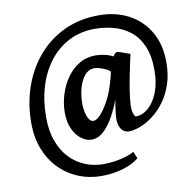

<svg xmlns="http://www.w3.org/2000/svg" viewBox="-105 -890 1289 1260"><g transform="rotate(-10 539.0 -260.0)"><path d="M76 -161Q76 -288 114.8 -400.2Q153.5 -512.5 226.8 -598.2Q300 -684 403.5 -732.5Q507 -781 636.5 -781Q746 -781 832.2 -735.5Q918.5 -690 968.5 -605Q1018.5 -520 1018.5 -401.5Q1018.5 -319.5 996.5 -254.2Q974.5 -189 938.2 -140.5Q902 -92 859 -60Q816 -28 773.8 -12Q731.5 4 698 4Q672.5 4 652.8 -17Q633 -38 630.5 -80Q629.5 -100.5 633.5 -134.2Q637.5 -168 646.5 -219Q625.5 -161 595.8 -107.5Q566 -54 529 -19.8Q492 14.5 447.5 14.5Q413.5 14.5 380.5 -9.8Q347.5 -34 326 -79.8Q304.5 -125.5 304.5 -190Q304.5 -250 322.8 -309.5Q341 -369 375.2 -418Q409.5 -467 458.5 -496.2Q507.5 -525.5 569 -525.5Q595.5 -525.5 626.8 -518.8Q658 -512 684.5 -498Q687.5 -507 697 -515.8Q706.5 -524.5 717 -522Q734 -518 755 -509.8Q776 -501.5 796 -495.5Q790 -468.5 781.2 -428Q772.5 -387.5 763.5 -341.2Q754.5 -295 747.8 -250Q741 -205 739 -169Q737 -131 745 -108Q753 -85 759.5 -85Q804.5 -85 844 -119.5Q883.5 -154 908 -216.5Q932.5 -279 932.5 -363.5Q932.5 -462 903.2 -527Q874 -592 824.8 -629.5Q775.5 -667 715.2 -682.5Q655 -698 593 -698Q498.5 -698 422 -659.2Q345.5 -620.5 291 -550.8Q236.5 -481 207.5 -387Q178.5 -293 178.5 -182Q178.5 -89 204.5 -19.8Q230.5 49.5 275.2 95.2Q320 141 377 163.8Q434 186.5 496.5 186.5Q536.5 186.5 576.5 180.2Q616.5 174 650 163.5Q683.5 153 702.5 140.5L722 186.5Q680.5 222 612.8 241.5Q545 261 470.5 261Q390 261 318.5 232Q247 203 192.5 148Q138 93 107 15Q76 -63 76 -161ZM427.5 -226.5Q427.5 -204 433 -175.2Q438.5 -146.5 450.5 -125.5Q462.5 -104.5 481 -104.5Q502 -104.5 528.5 -133.2Q555 -162 580.2 -207Q605.5 -252 621.5 -301.5Q629.5 -325.5 637.8 -354.8Q646 -384 649 -404Q641.5 -413 622 -422.2Q602.5 -431.5 581.8 -437.8Q561 -444 548.5 -444Q508 -444 481.2 -412.5Q454.5 -381 441 -331.2Q427.5 -281.5 427.5 -226.5Z"/></g></svg>

Font: Merriweather Black
Style: Regular
Weight: 900
Designer: Eben Sorkin
Foundry: Eben Sorkin
Version: Version 2.200;gftools[0.9.31]